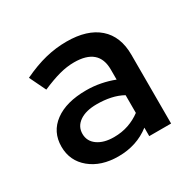

<svg xmlns="http://www.w3.org/2000/svg" viewBox="-99 -817 617 609"><g transform="rotate(-30 210.0 -512.0)"><path d="M173 -313Q110 -313 70.5 -345.5Q31 -378 31 -430Q31 -484 73 -515Q115 -546 188 -546Q215 -546 240.5 -541Q266 -536 289 -527V-564Q289 -642 199 -642Q173 -642 145 -634.5Q117 -627 80 -611L51 -671Q95 -692 133.5 -701.5Q172 -711 211 -711Q287 -711 328 -675Q369 -639 369 -572V-320H289V-351Q240 -313 173 -313ZM191 -373Q220 -373 244.5 -381.5Q269 -390 289 -405V-470Q269 -481 245.5 -486Q222 -491 195 -491Q155 -491 132 -475Q109 -459 109 -432Q109 -405 131.5 -389Q154 -373 191 -373Z"/></g></svg>

Font: Red Hat Display Medium
Style: Regular
Weight: 500
Designer: Pentagram, MCKL
Foundry: Pentagram, MCKL
Version: Version 1.023